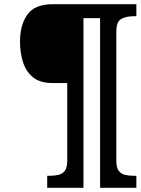

<svg xmlns="http://www.w3.org/2000/svg" viewBox="-20 -780 671 911"><path d="M204 111V54H217Q240 54 258.5 49.5Q277 45 288 30Q299 15 299 -17V-386H228Q170 -386 136.5 -413.5Q103 -441 89 -485.5Q75 -530 75 -582Q75 -662 110 -711Q145 -760 230 -760H627V-703H614Q580 -703 556 -690.5Q532 -678 532 -631V-17Q532 15 543 30Q554 45 572.5 49.5Q591 54 614 54H627V111H455V-694H376V111Z"/></svg>

Font: Noto Serif Condensed ExtraBold
Style: Italic
Weight: 800
Width: 3
Italic angle: -12°
Designer: Monotype Design Team
Foundry: Monotype Imaging Inc.
Version: Version 2.014; ttfautohint (v1.8.4.7-5d5b)